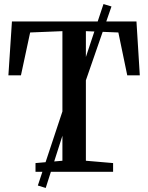

<svg xmlns="http://www.w3.org/2000/svg" viewBox="-20 -849 732 949"><path d="M288.5 -54.5V-695L129 -688.5L83.5 -476.5H21.5L39 -743H654.5L671 -476.5H609L565 -688.5L404.5 -695V-54.5L539 -43V0H155.5V-43ZM167 68 317 -384 352.5 -411 491.5 -829 531 -817 386.5 -400 350 -370.5 206 80Z"/></svg>

Font: Merriweather 48pt Medium
Style: Regular
Weight: 500
Version: Version 2.100